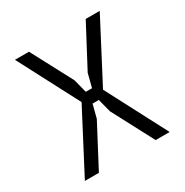

<svg xmlns="http://www.w3.org/2000/svg" viewBox="-162 -830 924 961"><g transform="rotate(-30 300.0 -350.0)"><path d="M55 0H136L262 -239L282 -316H318L338 -239L464 0H545L362 -350L545 -700H464L338 -462L318 -384H282L262 -462L136 -700H55L238 -350Z"/></g></svg>

Font: Fliege Mono Light
Style: Regular
Weight: 300
Version: Version 0.020;Glyphs 3.3 (3306)